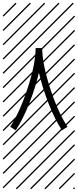

<svg xmlns="http://www.w3.org/2000/svg" viewBox="-23 -978 577 1424"><path d="M93.8 -11.2 52.7 -37.6Q126 -150.4 183.6 -328.9Q241.2 -507.3 241.2 -621.6H290Q290 -507.3 347.2 -328.9Q404.3 -150.4 477.5 -37.6L436.5 -11.2Q383.8 -92.3 337.9 -208.5Q292 -324.7 265.6 -439.5Q239.3 -325.2 193.1 -209Q147 -92.8 93.8 -11.2ZM526.9 410.6 533.7 417.5 525.4 425.8 518.6 418.9ZM526.9 304.7 533.7 311.5 419.4 425.8 412.6 418.9ZM526.9 198.7 533.7 205.6 313.5 425.8 306.6 418.9ZM526.9 92.3 533.7 99.1 207.5 425.8 200.7 418.9ZM526.9 -13.2 533.7 -6.3 101.6 425.8 94.7 418.9ZM526.9 -119.1 533.7 -112.3 3.4 418 -3.4 411.1ZM526.9 -225.6 533.7 -218.8 3.4 311.5 -3.4 304.7ZM526.9 -331.5 533.7 -324.7 3.4 205.6 -3.4 198.7ZM526.9 -438 533.7 -431.2 3.4 99.1 -3.4 92.3ZM526.9 -543.5 533.7 -536.6 3.4 -6.3 -3.4 -13.2ZM526.9 -649.4 533.7 -642.6 3.4 -112.3 -3.4 -119.1ZM526.9 -755.9 533.7 -749 3.4 -218.8 -3.4 -225.6ZM526.9 -861.8 533.7 -855 3.4 -324.7 -3.4 -331.5ZM516.6 -958 523.4 -951.2 3.4 -431.2 -3.4 -438ZM411.1 -958 418 -951.2 3.4 -536.6 -3.4 -543.5ZM305.2 -958 312 -951.2 3.4 -642.6 -3.4 -649.4ZM198.7 -958 205.6 -951.2 3.4 -749 -3.4 -755.9ZM92.3 -958 99.1 -951.2 3.4 -855 -3.4 -861.8Z"/></svg>

Font: AzarMehrMSRS2
Style: Regular
Weight: 1
Designer: Amin Abedi
Version: Version 1.00